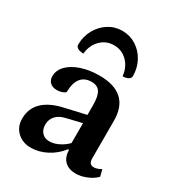

<svg xmlns="http://www.w3.org/2000/svg" viewBox="-172 -818 867 939"><g transform="rotate(30 261.0 -348.0)"><path d="M141.5 12Q95.4 12 65.1 -16.4Q34.8 -44.8 34.8 -90.8Q34.8 -147.4 72.2 -184.5Q109.6 -221.6 182.6 -238.2L314.9 -268.6L302.4 -253.5V-319.5Q302.4 -371.2 287.8 -393.7Q273.2 -416.1 240.1 -416.1Q200.9 -416.1 180.1 -390.2Q159.4 -364.3 158.5 -311.8Q152.2 -304.6 139.3 -300.2Q126.5 -295.9 112.1 -295.9Q87 -295.9 72.9 -308.8Q58.9 -321.7 58.9 -343.7Q58.9 -378 84.8 -404.6Q110.7 -431.2 156.2 -446.6Q201.7 -462 258 -462Q342.8 -462 385.8 -423Q428.9 -383.9 428.9 -305.2V-94.1Q428.9 -76.2 435.6 -67.6Q442.4 -59.1 457.7 -59.1Q467.8 -59.1 479.2 -63.5Q490.7 -67.9 497.9 -72.7L507.6 -34.4Q486.7 -13.6 455.4 -0.8Q424.1 12 396.1 12Q355.6 12 332.8 -10.3Q310.1 -32.6 310.1 -72.4H303.8Q273.6 -33.1 229.9 -10.5Q186.2 12 141.5 12ZM204.8 -60.2Q233.1 -60.2 263.6 -76.9Q294.2 -93.5 314.4 -120.1L303.8 -94.6V-226.1L319.5 -223.6L218.2 -199.3Q183.7 -191.6 165.5 -171.4Q147.3 -151.2 147.3 -121.8Q147.3 -94 162.9 -77.1Q178.5 -60.2 204.8 -60.2ZM245.9 -707.5Q288.4 -707.5 323.6 -685.4Q358.8 -663.2 379.5 -625.2Q400.2 -587.1 400.2 -541.3Q400.2 -529 388.1 -522.2Q376 -515.4 356.7 -515.4Q352.2 -563.2 321.3 -594.6Q290.3 -626 246.1 -626Q200.9 -626 170.1 -594.6Q139.3 -563.2 135.3 -515.4Q115.4 -515.4 103.3 -522.2Q91.2 -529 91.2 -541.3Q91.2 -587.1 112.3 -625.2Q133.4 -663.2 168.4 -685.4Q203.5 -707.5 245.9 -707.5Z"/></g></svg>

Font: Petrona
Style: Regular
Weight: 400
Designer: Ringo R. Seeber
Foundry: Ringo R. Seeber
Version: Version 2.001; ttfautohint (v1.8.3)